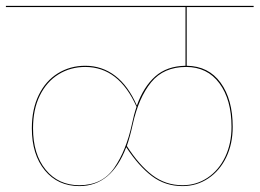

<svg xmlns="http://www.w3.org/2000/svg" viewBox="-30 -700 880 651"><path d="M603 -676V-477Q677 -476 718 -419.5Q759 -363 759 -270Q759 -212 737 -166.5Q715 -121 676 -95Q637 -69 589 -69Q530 -69 485 -103Q440 -137 398 -201Q348 -69 239 -69Q166 -69 122 -122.5Q78 -176 78 -265Q78 -330 101.5 -378Q125 -426 166.5 -451.5Q208 -477 259 -477Q316 -477 360.5 -443Q405 -409 434 -342Q457 -406 496.5 -441Q536 -476 599 -477V-676H-10V-680H830V-676ZM417 -278Q424 -312 433 -338Q373 -473 259 -473Q209 -473 168.5 -448Q128 -423 105 -376Q82 -329 82 -265Q82 -177 125 -124.5Q168 -72 239 -72Q317 -72 357.5 -131Q398 -190 417 -278ZM601 -473Q525 -473 482.5 -421Q440 -369 420 -278Q411 -237 400 -205Q441 -141 486 -106.5Q531 -72 589 -72Q636 -72 674 -97.5Q712 -123 733.5 -168Q755 -213 755 -270Q755 -362 714 -417.5Q673 -473 601 -473Z"/></svg>

Font: FiraGO Four
Style: Regular
Weight: 100
Designer: bBox Type
Foundry: bBox Type GmbH
Version: Version 1.001